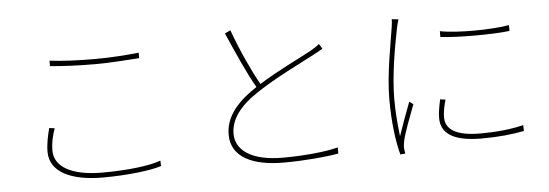

<svg xmlns="http://www.w3.org/2000/svg" viewBox="-50 -910 3100 1085"><g transform="rotate(-5 1500.0 -367.5)"><path d="M252 -677V-646C328 -639 412 -635 508 -635C597 -635 692 -643 758 -647V-678C690 -671 602 -664 508 -664C413 -664 322 -668 252 -677ZM248 -294 217 -298C206 -255 196 -210 196 -164C196 -50 316 7 494 7C638 7 772 -10 828 -29L827 -60C765 -36 635 -21 494 -21C318 -21 224 -79 224 -169C224 -209 232 -251 248 -294Z M1285 -759 1253 -744C1302 -632 1359 -502 1404 -427L1394 -420C1277 -342 1224 -262 1224 -172C1224 -44 1345 12 1521 12C1641 12 1767 0 1832 -12V-47C1765 -28 1633 -16 1518 -16C1341 -16 1252 -81 1252 -175C1252 -257 1308 -331 1411 -398C1515 -468 1667 -541 1740 -580C1762 -592 1780 -601 1794 -610L1777 -638C1761 -625 1746 -616 1726 -604C1664 -570 1533 -508 1428 -442C1383 -521 1327 -643 1285 -759Z M2464 -651V-618C2558 -606 2764 -606 2856 -618V-651C2764 -634 2559 -631 2464 -651ZM2462 -263 2432 -267C2422 -221 2417 -189 2417 -162C2417 -76 2484 -26 2647 -26C2741 -26 2828 -35 2888 -48L2887 -81C2813 -63 2732 -55 2642 -55C2471 -55 2445 -117 2445 -164C2445 -192 2451 -224 2462 -263ZM2237 -738 2199 -742C2199 -730 2198 -717 2195 -698C2182 -610 2146 -436 2146 -293C2146 -158 2161 -50 2181 24L2209 21C2208 14 2206 3 2205 -7C2204 -20 2206 -36 2209 -50C2217 -92 2257 -195 2279 -253L2257 -269C2238 -221 2207 -135 2188 -79C2179 -157 2174 -216 2174 -293C2174 -418 2201 -575 2225 -694C2229 -712 2233 -725 2237 -738Z"/></g></svg>

Font: Harano Aji Gothic KR ExtraLight
Style: Regular
Weight: 250
Foundry: Masamichi Hosoda
Version: HaranoAjiGothicKR-ExtraLight version 20220220;ttx 4.29.1